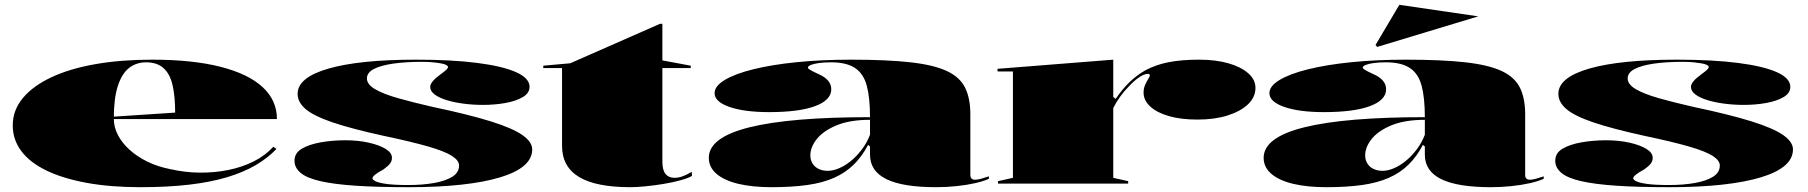

<svg xmlns="http://www.w3.org/2000/svg" viewBox="-20 -763 7513 798"><path d="M612 -515Q780 -515 896 -485.5Q1012 -456 1071.5 -401Q1131 -346 1131 -268H450V-278L708 -295Q708 -361 697.5 -408Q687 -455 660 -479.5Q633 -504 587 -504Q547 -504 517 -481Q487 -458 470 -406.5Q453 -355 453 -270Q453 -235 470 -202Q487 -169 518.5 -140.5Q550 -112 593 -91Q636 -70 688 -60Q749 -46 810.5 -45.5Q872 -45 929 -56.5Q986 -68 1034 -92Q1082 -116 1116 -153L1129 -144Q1093 -106 1042.5 -76.5Q992 -47 924 -26.5Q856 -6 766.5 4.5Q677 15 563 15Q439 15 340.5 -3Q242 -21 173.5 -54Q105 -87 69 -134.5Q33 -182 33 -242Q33 -305 75 -355.5Q117 -406 194 -442Q271 -478 377 -496.5Q483 -515 612 -515Z M1680 15Q1550 15 1459.5 9Q1369 3 1312 -10Q1255 -23 1229.5 -44.5Q1204 -66 1204 -95Q1204 -127 1234.5 -145Q1265 -163 1313.5 -171.5Q1362 -180 1415 -180Q1469 -180 1513 -170Q1557 -160 1583 -144Q1609 -128 1609 -107Q1609 -93 1600.5 -82.5Q1592 -72 1574 -59Q1550 -46 1539 -37Q1528 -28 1528 -22Q1528 -16 1541 -9.5Q1554 -3 1586.5 1.5Q1619 6 1677 6Q1737 6 1784.5 -2.5Q1832 -11 1860 -28.5Q1888 -46 1888 -75Q1888 -96 1858.5 -115Q1829 -134 1760 -154Q1691 -174 1572 -199Q1440 -228 1362 -254.5Q1284 -281 1250.5 -309.5Q1217 -338 1217 -373Q1217 -441 1345.5 -478Q1474 -515 1710 -515Q1858 -515 1963.5 -501.5Q2069 -488 2125 -463Q2181 -438 2181 -402Q2181 -376 2153 -359.5Q2125 -343 2081 -335Q2037 -327 1987 -327Q1947 -327 1908 -332Q1869 -337 1837.5 -346.5Q1806 -356 1787 -370Q1768 -384 1768 -402Q1768 -423 1811 -454Q1829 -467 1835.5 -473.5Q1842 -480 1842 -484Q1842 -489 1834.5 -493Q1827 -497 1813 -499.5Q1799 -502 1779.5 -504Q1760 -506 1734 -506Q1665 -506 1613.5 -498.5Q1562 -491 1533.5 -476Q1505 -461 1505 -437Q1505 -412 1539.5 -392Q1574 -372 1636 -354.5Q1698 -337 1777 -319Q1929 -287 2020 -258.5Q2111 -230 2151.5 -201.5Q2192 -173 2192 -142Q2192 -104 2158.5 -75Q2125 -46 2059 -26Q1993 -6 1897.5 4.5Q1802 15 1680 15Z M2600 15Q2457 15 2386.5 -27.5Q2316 -70 2316 -157V-480H2238V-490L2350 -500L2723 -664H2733V-512L2851 -490V-480H2733V-92Q2733 -56 2746 -40Q2759 -24 2783 -24Q2801 -24 2819 -31Q2837 -38 2855 -49L2856 -32Q2842 -23 2809.5 -14Q2777 -5 2737.5 1.5Q2698 8 2661.5 11.5Q2625 15 2600 15Z M3517 -515Q3668 -515 3765 -504Q3862 -493 3916 -467.5Q3970 -442 3991.5 -398Q4013 -354 4013 -288V-35Q4013 -26 4018 -21Q4023 -16 4032 -16Q4043 -16 4057.5 -20Q4072 -24 4090 -30V-20Q4069 -10 4034 -2Q3999 6 3956.5 10.5Q3914 15 3871 15Q3732 15 3664 -18.5Q3596 -52 3596 -120Q3596 -129 3596 -133.5Q3596 -138 3596 -143Q3596 -148 3596 -154L3588 -161Q3563 -113 3528.5 -79Q3494 -45 3446.5 -24Q3399 -3 3335 6Q3271 15 3187 15Q3107 15 3048.5 1Q2990 -13 2958 -40.5Q2926 -68 2926 -107Q2926 -192 3095.5 -234Q3265 -276 3596 -276Q3596 -357 3582.5 -407Q3569 -457 3533.5 -480.5Q3498 -504 3434 -504Q3405 -504 3383.5 -501Q3362 -498 3350 -493Q3338 -488 3338 -482Q3338 -478 3348 -472Q3358 -466 3382 -455Q3435 -432 3435 -392Q3435 -347 3368 -322Q3301 -297 3177 -297Q3074 -297 3012 -318.5Q2950 -340 2950 -376Q2950 -405 2992 -430.5Q3034 -456 3110.5 -475Q3187 -494 3290.5 -504.5Q3394 -515 3517 -515ZM3596 -265Q3513 -265 3458 -242.5Q3403 -220 3375.5 -186Q3348 -152 3348 -117Q3348 -98 3357.5 -83Q3367 -68 3383.5 -60.5Q3400 -53 3420 -53Q3442 -53 3467 -63.5Q3492 -74 3516 -93.5Q3540 -113 3561.5 -141Q3583 -169 3596 -203Z M4128 0V-10L4190 -24V-466H4126V-477L4607 -515V-360L4617 -352Q4645 -393 4674.5 -421.5Q4704 -450 4739 -470Q4783 -494 4837 -504.5Q4891 -515 4963 -515Q5033 -515 5085.5 -500Q5138 -485 5168 -458.5Q5198 -432 5198 -398Q5198 -359 5167 -329.5Q5136 -300 5082 -283Q5028 -266 4957 -266Q4888 -266 4838 -280.5Q4788 -295 4760.5 -320.5Q4733 -346 4733 -378Q4733 -396 4739.5 -410.5Q4746 -425 4752.5 -435Q4759 -445 4759 -450Q4759 -456 4750 -456Q4736 -456 4715 -442Q4694 -428 4671 -403Q4652 -384 4635.5 -361Q4619 -338 4607 -314V-24L4669 -10V0Z M5823 -515Q5974 -515 6071 -504Q6168 -493 6222 -467.5Q6276 -442 6297.5 -398Q6319 -354 6319 -288V-35Q6319 -26 6324 -21Q6329 -16 6338 -16Q6349 -16 6363.5 -20Q6378 -24 6396 -30V-20Q6375 -10 6340 -2Q6305 6 6262.5 10.5Q6220 15 6177 15Q6038 15 5970 -18.5Q5902 -52 5902 -120Q5902 -129 5902 -133.5Q5902 -138 5902 -143Q5902 -148 5902 -154L5894 -161Q5869 -113 5834.5 -79Q5800 -45 5752.5 -24Q5705 -3 5641 6Q5577 15 5493 15Q5413 15 5354.5 1Q5296 -13 5264 -40.5Q5232 -68 5232 -107Q5232 -192 5401.5 -234Q5571 -276 5902 -276Q5902 -357 5888.5 -407Q5875 -457 5839.5 -480.5Q5804 -504 5740 -504Q5711 -504 5689.5 -501Q5668 -498 5656 -493Q5644 -488 5644 -482Q5644 -478 5654 -472Q5664 -466 5688 -455Q5741 -432 5741 -392Q5741 -347 5674 -322Q5607 -297 5483 -297Q5380 -297 5318 -318.5Q5256 -340 5256 -376Q5256 -405 5298 -430.5Q5340 -456 5416.5 -475Q5493 -494 5596.5 -504.5Q5700 -515 5823 -515ZM5902 -265Q5819 -265 5764 -242.5Q5709 -220 5681.5 -186Q5654 -152 5654 -117Q5654 -98 5663.5 -83Q5673 -68 5689.5 -60.5Q5706 -53 5726 -53Q5748 -53 5773 -63.5Q5798 -74 5822 -93.5Q5846 -113 5867.5 -141Q5889 -169 5902 -203ZM5704 -568 5697 -576 5796 -743 6124 -695Z M6920 15Q6790 15 6699.5 9Q6609 3 6552 -10Q6495 -23 6469.5 -44.5Q6444 -66 6444 -95Q6444 -127 6474.5 -145Q6505 -163 6553.5 -171.5Q6602 -180 6655 -180Q6709 -180 6753 -170Q6797 -160 6823 -144Q6849 -128 6849 -107Q6849 -93 6840.5 -82.5Q6832 -72 6814 -59Q6790 -46 6779 -37Q6768 -28 6768 -22Q6768 -16 6781 -9.5Q6794 -3 6826.5 1.5Q6859 6 6917 6Q6977 6 7024.5 -2.5Q7072 -11 7100 -28.5Q7128 -46 7128 -75Q7128 -96 7098.5 -115Q7069 -134 7000 -154Q6931 -174 6812 -199Q6680 -228 6602 -254.5Q6524 -281 6490.5 -309.5Q6457 -338 6457 -373Q6457 -441 6585.5 -478Q6714 -515 6950 -515Q7098 -515 7203.5 -501.5Q7309 -488 7365 -463Q7421 -438 7421 -402Q7421 -376 7393 -359.5Q7365 -343 7321 -335Q7277 -327 7227 -327Q7187 -327 7148 -332Q7109 -337 7077.5 -346.5Q7046 -356 7027 -370Q7008 -384 7008 -402Q7008 -423 7051 -454Q7069 -467 7075.5 -473.5Q7082 -480 7082 -484Q7082 -489 7074.5 -493Q7067 -497 7053 -499.5Q7039 -502 7019.5 -504Q7000 -506 6974 -506Q6905 -506 6853.5 -498.5Q6802 -491 6773.5 -476Q6745 -461 6745 -437Q6745 -412 6779.5 -392Q6814 -372 6876 -354.5Q6938 -337 7017 -319Q7169 -287 7260 -258.5Q7351 -230 7391.5 -201.5Q7432 -173 7432 -142Q7432 -104 7398.5 -75Q7365 -46 7299 -26Q7233 -6 7137.5 4.5Q7042 15 6920 15Z"/></svg>

Font: Kalnia Expanded SemiBold
Style: Regular
Weight: 600
Width: 7
Designer: Frida Medrano
Foundry: Frida Medrano
Version: Version 1.105